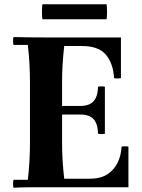

<svg xmlns="http://www.w3.org/2000/svg" viewBox="-20 -875 664 897"><path d="M43 2Q39 -17 43 -35H110Q115 -76 117.5 -120.5Q120 -165 120 -210V-490Q120 -535 117.5 -579.5Q115 -624 110 -665H43Q39 -684 43 -702Q78 -701 119.5 -700.5Q161 -700 195 -700H545V-510Q529 -507 513 -510Q509 -578 475 -619Q441 -660 363 -660H280Q275 -615 272.5 -575Q270 -535 270 -490V-210Q270 -165 272.5 -125Q275 -85 280 -40H398Q450 -40 482 -61Q514 -82 530 -116Q546 -150 548 -190Q564 -193 580 -190V0H195Q161 0 119.5 0Q78 0 43 2ZM438 -250Q437 -297 417 -318.5Q397 -340 355 -340H195V-380H355Q397 -380 417 -402Q437 -424 438 -470Q454 -473 470 -470V-250Q454 -247 438 -250ZM478 -785H178Q176 -798 176 -820Q176 -842 178 -855H478Q480 -842 480 -820Q480 -798 478 -785Z"/></svg>

Font: Poltawski Nowy
Style: Bold
Weight: 700
Designer: Adam Pótawski, Mateusz Machalski, Borys Kosmynka, Ania Wieluska
Foundry: Capitalics.wtf
Version: Version 1.001;gftools[0.9.25]